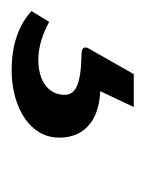

<svg xmlns="http://www.w3.org/2000/svg" viewBox="-26 -66 255 338"><g transform="rotate(90 102.0 102.5)"><path d="M175 137C180 99 162 57 94 54L122 -5H64L18 76C15 83 19 87 29 87C85 88 104 98 100 123C97 147 74 163 39 163C13 163 -9 154 -28 144L-47 175C-21 199 15 210 57 210C115 210 168 184 175 137Z"/></g></svg>

Font: United Sans SemiBold
Style: Italic
Weight: 600
Italic angle: -8°
Designer: Pablo Impallari, Rodrigo Fuenzalida (Modified by Dan O. Williams)
Version: Version 1.000;PS 001.000;hotconv 1.0.88;makeotf.lib2.5.64775